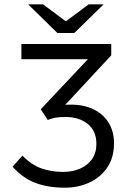

<svg xmlns="http://www.w3.org/2000/svg" viewBox="-20 -861 590 893"><path d="M281.5 12Q205.2 12 146.6 -9.6Q88 -31.1 38.4 -85.5L84.2 -137.1Q126.8 -93.8 173.2 -77.6Q219.7 -61.4 273.4 -61.4Q316.4 -61.4 351.7 -76.4Q386.9 -91.3 407.6 -120.3Q428.3 -149.3 428.3 -191.8Q428.3 -252.5 387.9 -284.7Q347.4 -316.9 284.8 -316.9Q256.1 -316.9 239.2 -313.9Q222.4 -311 202 -303.1L169.5 -352.6L388.8 -585.6H79.5V-656.3H497.4V-603.7L283.7 -373.5Q353.7 -378.4 404.8 -357.1Q455.8 -335.7 483.1 -293.7Q510.3 -251.7 510.3 -194.5Q510.3 -128.1 478.8 -81.8Q447.4 -35.6 395.3 -11.8Q343.3 12 281.5 12ZM246.9 -707.6 110.6 -841H179.9L284.3 -763.3H288.3L392.8 -841H462.1L325.8 -707.6Z"/></svg>

Font: SourceSans3VF
Style: Regular
Weight: 200
Designer: Paul D. Hunt
Foundry: Adobe
Version: Version 3.052;hotconv 1.1.0;makeotfexe 2.6.0